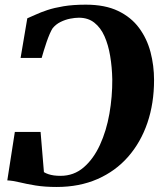

<svg xmlns="http://www.w3.org/2000/svg" viewBox="-20 -772 678 802"><path d="M338.5 -752.5Q419 -752.5 473.5 -726.2Q528 -700 561 -655.2Q594 -610.5 608.8 -554.2Q623.5 -498 623.5 -437.5Q623.5 -340.5 595.8 -259Q568 -177.5 515.2 -117.2Q462.5 -57 387 -24Q311.5 9 217 9Q167 9 128.8 2.8Q90.5 -3.5 61.8 -10.5Q33 -17.5 10.5 -18.5L42 -221H149.5L163.5 -53Q171.5 -48 182 -44.5Q192.5 -41 205.2 -39.2Q218 -37.5 233 -37.5Q288.5 -37.5 329.5 -72.8Q370.5 -108 397.5 -166.8Q424.5 -225.5 437 -297Q449.5 -368.5 449 -440.5Q448 -491.5 440.2 -538Q432.5 -584.5 416.5 -620.5Q400.5 -656.5 374.2 -677.2Q348 -698 309.5 -698Q293.5 -698 273 -694Q252.5 -690 232.8 -680.2Q213 -670.5 199.5 -653.5Q194 -645 187.5 -630Q181 -615 174.8 -597Q168.5 -579 163.2 -561.2Q158 -543.5 154 -530H66L94 -695.5Q109 -701.5 129.2 -711Q149.5 -720.5 178 -730Q206.5 -739.5 246 -746Q285.5 -752.5 338.5 -752.5Z"/></svg>

Font: Merriweather 72pt ExtraBold
Style: Italic
Weight: 800
Italic angle: -7.8°
Version: Version 2.101